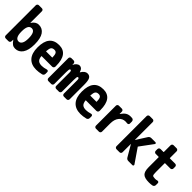

<svg xmlns="http://www.w3.org/2000/svg" viewBox="216 -1904 3069 3069"><g transform="rotate(45 1750.0 -370.0)"><path d="M259.8 -110.4Q294.9 -110.4 316.4 -146.5Q337.9 -182.6 337.9 -259.8Q337.9 -410.2 259.8 -410.2Q179.7 -410.2 179.7 -264.6V-254.9Q179.7 -110.4 259.8 -110.4ZM299.8 -530.3Q382.8 -530.3 428.7 -463.9Q474.6 -397.5 474.6 -259.8Q474.6 -127 427.2 -58.6Q379.9 9.8 299.8 9.8Q264.6 9.8 237.8 -7.8Q210.9 -25.4 181.6 -69.3Q181.6 -70.3 179.7 -70.3Q178.7 -70.3 178.7 -69.3L177.7 -35.2Q176.8 -20.5 167 -10.3Q157.2 0 141.6 0H80.1Q65.4 0 55.2 -9.8Q44.9 -19.5 44.9 -35.2V-714.8Q44.9 -729.5 55.2 -739.7Q65.4 -750 80.1 -750H147.5Q162.1 -750 171.9 -740.2Q181.6 -730.5 181.6 -714.8V-456.1Q181.6 -455.1 182.6 -455.1Q184.6 -455.1 184.6 -456.1Q233.4 -530.3 299.8 -530.3Z M818.4 -309.6Q823.2 -309.6 823.2 -314.5Q822.3 -375 807.6 -398.9Q793 -422.9 759.8 -422.9Q719.7 -422.9 702.1 -400.4Q684.6 -377.9 680.7 -314.5Q680.7 -310.5 685.5 -309.6ZM759.8 -530.3Q960 -530.3 960 -259.8V-241.2Q959 -226.6 948.7 -216.3Q938.5 -206.1 922.9 -206.1H688.5Q683.6 -206.1 682.6 -200.2Q689.5 -142.6 715.8 -119.6Q742.2 -96.7 794.9 -96.7Q839.8 -96.7 896.5 -114.3Q909.2 -118.2 919.4 -110.4Q929.7 -102.5 929.7 -89.8V-49.8Q929.7 -34.2 920.4 -22Q911.1 -9.8 896.5 -5.9Q833 9.8 775.4 9.8Q663.1 9.8 601.6 -58.1Q540 -126 540 -259.8Q540 -530.3 759.8 -530.3Z M1400.4 -530.3Q1448.2 -530.3 1469.2 -494.1Q1490.2 -458 1490.2 -360.4V-35.2Q1490.2 -20.5 1480 -10.3Q1469.7 0 1455.1 0H1394.5Q1379.9 0 1370.1 -9.8Q1360.4 -19.5 1360.4 -35.2V-339.8Q1360.4 -379.9 1338.9 -379.9Q1331.1 -379.9 1326.7 -375Q1322.3 -370.1 1319.8 -352.5Q1317.4 -335 1317.4 -299.8V-35.2Q1317.4 -20.5 1307.1 -10.3Q1296.9 0 1282.2 0H1221.7Q1207 0 1196.8 -9.8Q1186.5 -19.5 1186.5 -35.2V-339.8Q1186.5 -379.9 1166 -379.9Q1158.2 -379.9 1153.8 -375Q1149.4 -370.1 1146.5 -352.5Q1143.6 -335 1143.6 -299.8V-35.2Q1143.6 -20.5 1133.8 -10.3Q1124 0 1109.4 0H1044.9Q1030.3 0 1020 -9.8Q1009.8 -19.5 1009.8 -35.2V-485.4Q1009.8 -500 1020 -509.8Q1030.3 -519.5 1044.9 -519.5H1094.7Q1109.4 -519.5 1119.6 -509.8Q1129.9 -500 1130.9 -485.4L1131.8 -456.1Q1131.8 -455.1 1132.8 -455.1Q1133.8 -455.1 1133.8 -456.1Q1148.4 -490.2 1173.3 -510.3Q1198.2 -530.3 1221.7 -530.3Q1249 -530.3 1267.1 -514.2Q1285.2 -498 1298.8 -456.1Q1298.8 -455.1 1299.8 -455.1Q1301.8 -455.1 1301.8 -456.1Q1345.7 -530.3 1400.4 -530.3Z M1818.4 -309.6Q1823.2 -309.6 1823.2 -314.5Q1822.3 -375 1807.6 -398.9Q1793 -422.9 1759.8 -422.9Q1719.7 -422.9 1702.1 -400.4Q1684.6 -377.9 1680.7 -314.5Q1680.7 -310.5 1685.5 -309.6ZM1759.8 -530.3Q1960 -530.3 1960 -259.8V-241.2Q1959 -226.6 1948.7 -216.3Q1938.5 -206.1 1922.9 -206.1H1688.5Q1683.6 -206.1 1682.6 -200.2Q1689.5 -142.6 1715.8 -119.6Q1742.2 -96.7 1794.9 -96.7Q1839.8 -96.7 1896.5 -114.3Q1909.2 -118.2 1919.4 -110.4Q1929.7 -102.5 1929.7 -89.8V-49.8Q1929.7 -34.2 1920.4 -22Q1911.1 -9.8 1896.5 -5.9Q1833 9.8 1775.4 9.8Q1663.1 9.8 1601.6 -58.1Q1540 -126 1540 -259.8Q1540 -530.3 1759.8 -530.3Z M2411.1 -528.3Q2425.8 -526.4 2435.5 -513.7Q2445.3 -501 2445.3 -485.4V-440.4Q2445.3 -427.7 2435.1 -419.4Q2424.8 -411.1 2411.1 -413.1Q2393.6 -416 2375 -416Q2305.7 -416 2263.7 -363.8Q2221.7 -311.5 2221.7 -219.7V-35.2Q2221.7 -20.5 2211.9 -10.3Q2202.1 0 2186.5 0H2120.1Q2105.5 0 2095.2 -9.8Q2085 -19.5 2085 -35.2V-485.4Q2085 -500 2095.2 -509.8Q2105.5 -519.5 2120.1 -519.5H2184.6Q2199.2 -519.5 2209.5 -509.8Q2219.7 -500 2219.7 -485.4V-435.5Q2219.7 -434.6 2220.7 -434.6Q2222.7 -434.6 2222.7 -435.5Q2258.8 -487.3 2293 -508.8Q2327.1 -530.3 2375 -530.3Q2400.4 -530.3 2411.1 -528.3Z M2797.9 -265.6 2960 -29.3Q2965.8 -20.5 2960.9 -10.3Q2956.1 0 2945.3 0H2852.5Q2817.4 0 2799.8 -31.2L2689.5 -219.7Q2687.5 -221.7 2686.5 -218.8V-35.2Q2686.5 -20.5 2676.8 -10.3Q2667 0 2652.3 0H2585Q2570.3 0 2560.1 -9.8Q2549.8 -19.5 2549.8 -35.2V-714.8Q2549.8 -729.5 2560.1 -739.7Q2570.3 -750 2585 -750H2652.3Q2667 -750 2676.8 -740.2Q2686.5 -730.5 2686.5 -714.8V-317.4Q2686.5 -316.4 2688 -315.9Q2689.5 -315.4 2690.4 -316.4L2800.8 -490.2Q2819.3 -520.5 2855.5 -519.5H2945.3Q2956.1 -519.5 2960.9 -510.3Q2965.8 -501 2959 -492.2L2797.9 -274.4Q2793.9 -269.5 2797.9 -265.6Z M3410.2 -500Q3424.8 -500 3435.1 -490.2Q3445.3 -480.5 3445.3 -464.8V-425.8Q3445.3 -411.1 3435.1 -400.9Q3424.8 -390.6 3410.2 -390.6H3292Q3287.1 -390.6 3287.1 -385.7V-190.4Q3287.1 -129.9 3297.4 -115.7Q3307.6 -101.6 3355.5 -101.6Q3377.9 -101.6 3401.4 -108.4Q3414.1 -111.3 3424.3 -104Q3434.6 -96.7 3434.6 -84V-40Q3434.6 -24.4 3425.3 -12.2Q3416 0 3401.4 2.9Q3367.2 9.8 3325.2 9.8Q3227.5 9.8 3189 -26.9Q3150.4 -63.5 3150.4 -160.2V-385.7Q3150.4 -390.6 3144.5 -390.6H3080.1Q3065.4 -390.6 3055.2 -400.9Q3044.9 -411.1 3044.9 -425.8V-464.8Q3044.9 -479.5 3055.2 -489.7Q3065.4 -500 3080.1 -500H3144.5Q3149.4 -500 3150.4 -504.9V-655.3Q3150.4 -669.9 3160.2 -680.2Q3169.9 -690.4 3184.6 -690.4H3252Q3266.6 -690.4 3276.9 -680.2Q3287.1 -669.9 3287.1 -655.3V-504.9Q3287.1 -500 3292 -500Z"/></g></svg>

Font: Rounded-L Mgen+ 1m bold
Style: Bold
Weight: 700
Designer: [Source Han Sans]
Ryoko NISHIZUKA  (kana & ideographs); Paul D. Hunt (Latin, Greek & Cyrillic); Wenlong ZHANG  (bopomofo
Version: Version 1.059.20150602